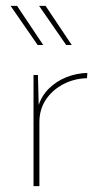

<svg xmlns="http://www.w3.org/2000/svg" viewBox="-20 -633 361 653"><path d="M109 -378 112 -260 110 -271Q121 -307 146.5 -332Q172 -357 206 -370.5Q240 -384 277 -385L276 -367Q232 -366 195 -346.5Q158 -327 136 -294Q114 -261 114 -218V0H94V-378ZM16 -613H38L127 -480H108ZM113 -613H135L224 -480H205Z"/></svg>

Font: Josefin Sans Thin Thin
Style: Regular
Weight: 250
Version: Version 2.001